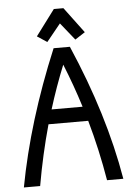

<svg xmlns="http://www.w3.org/2000/svg" viewBox="-62 -987 709 1033"><g transform="rotate(-5 293.0 -471.0)"><path d="M24.4 0Q89.8 -351.6 249 -732.4H336.9Q502 -351.6 561.5 0H473.6Q445.8 -166.5 400.4 -327.1H186Q141.6 -168.5 112.3 0ZM209.5 -405.3H377Q339.8 -524.4 293 -639.6Q246.6 -525.4 209.5 -405.3ZM165 -803.7 268.6 -942.4H320.3L423.8 -803.7L369.6 -768.6L294.4 -862.3L218.3 -768.6Z"/></g></svg>

Font: Consola Mono
Style: Book
Weight: 400
Monospace: yes
Version: Version 2.001